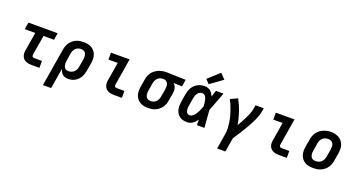

<svg xmlns="http://www.w3.org/2000/svg" viewBox="-51 -1605 4901 2626"><g transform="rotate(20 2400.0 -291.5)"><path d="M357 0Q335 0 313 -3.5Q291 -7 271.5 -16Q252 -25 237.5 -40.5Q223 -56 215.5 -76Q208 -96 207.5 -118.5Q207 -141 211 -163L255 -429H102L119 -530H544L528 -429H375L328 -146Q327 -138 327 -130Q327 -122 330.5 -115Q334 -108 341.5 -104.5Q349 -101 357 -101H472V0Z M597 205 688 -343Q692 -370 701.5 -396Q711 -422 727 -445.5Q743 -469 765.5 -488Q788 -507 814 -518.5Q840 -530 867 -534Q894 -538 921 -538Q952 -538 982.5 -532Q1013 -526 1039 -511Q1065 -496 1083 -472.5Q1101 -449 1110 -420.5Q1119 -392 1119 -360Q1119 -328 1114 -297L1095 -187Q1091 -162 1083.5 -138Q1076 -114 1063 -91Q1050 -68 1031 -48.5Q1012 -29 989 -16Q966 -3 941 2.5Q916 8 891 8Q868 8 846 2Q824 -4 808 -18.5Q792 -33 781.5 -52.5Q771 -72 766 -94L717 205ZM859 -93Q880 -93 901.5 -100.5Q923 -108 940 -124Q957 -140 966 -161Q975 -182 978 -203L997 -313Q999 -328 999.5 -343Q1000 -358 997.5 -372Q995 -386 989 -398.5Q983 -411 972.5 -420Q962 -429 948 -433Q934 -437 919 -437Q898 -437 877 -429Q856 -421 840.5 -405Q825 -389 816.5 -368.5Q808 -348 805 -327L789 -230Q786 -214 785 -198.5Q784 -183 785.5 -168Q787 -153 791.5 -139Q796 -125 805.5 -114Q815 -103 829 -98Q843 -93 859 -93Z M1557 0Q1535 0 1513 -3.5Q1491 -7 1471.5 -16Q1452 -25 1437.5 -40.5Q1423 -56 1415.5 -76Q1408 -96 1407.5 -118.5Q1407 -141 1411 -163L1455 -429H1320V-530H1591L1528 -146Q1527 -138 1527 -130Q1527 -122 1530.5 -115Q1534 -108 1541.5 -104.5Q1549 -101 1557 -101H1672V0Z M2054 8Q2023 8 1992.5 2Q1962 -4 1936.5 -19Q1911 -34 1892.5 -57.5Q1874 -81 1865 -109.5Q1856 -138 1856 -170Q1856 -202 1861 -233L1880 -343Q1884 -370 1894 -396Q1904 -422 1920.5 -445Q1937 -468 1960.5 -486Q1984 -504 2009.5 -515Q2035 -526 2062 -532Q2089 -538 2116 -538Q2120 -538 2124.5 -538Q2129 -538 2133 -538L2407 -530L2391 -429L2266 -433Q2280 -421 2289.5 -406Q2299 -391 2304 -373Q2309 -355 2309 -335.5Q2309 -316 2306 -297L2287 -187Q2283 -160 2274 -134Q2265 -108 2248.5 -84.5Q2232 -61 2209.5 -42Q2187 -23 2161 -11.5Q2135 0 2108 4Q2081 8 2054 8ZM2056 -93Q2077 -93 2098 -101Q2119 -109 2134.5 -125Q2150 -141 2158.5 -162Q2167 -183 2170 -203L2189 -313Q2192 -334 2192 -355Q2192 -376 2184.5 -394.5Q2177 -413 2160 -424.5Q2143 -436 2123 -437H2116Q2114 -437 2112.5 -437Q2111 -437 2109 -437Q2089 -437 2068 -428.5Q2047 -420 2032 -403.5Q2017 -387 2008.5 -367Q2000 -347 1997 -327L1979 -217Q1976 -202 1975.5 -187Q1975 -172 1977.5 -158Q1980 -144 1986 -131.5Q1992 -119 2002.5 -110Q2013 -101 2027 -97Q2041 -93 2056 -93Z M2622 8Q2593 8 2564 1.5Q2535 -5 2512 -21.5Q2489 -38 2474.5 -62.5Q2460 -87 2453.5 -115Q2447 -143 2448 -173Q2449 -203 2453 -233L2472 -343Q2476 -368 2484 -393Q2492 -418 2506 -441Q2520 -464 2540 -483.5Q2560 -503 2584 -515.5Q2608 -528 2633.5 -533Q2659 -538 2685 -538Q2708 -538 2730 -531Q2752 -524 2769 -509.5Q2786 -495 2797.5 -476Q2809 -457 2818 -437Q2825 -460 2833 -483.5Q2841 -507 2848 -530H2958Q2932 -461 2906.5 -392Q2881 -323 2853 -255Q2859 -191 2863 -127.5Q2867 -64 2873 0H2763Q2763 -20 2763 -40Q2763 -60 2763 -80Q2750 -62 2735 -46Q2720 -30 2702 -17.5Q2684 -5 2663.5 1.5Q2643 8 2622 8ZM2622 -93Q2642 -93 2659.5 -104Q2677 -115 2690 -130.5Q2703 -146 2713 -163.5Q2723 -181 2731.5 -199Q2740 -217 2747.5 -235.5Q2755 -254 2762 -272Q2761 -289 2759.5 -306Q2758 -323 2755 -339.5Q2752 -356 2748 -372.5Q2744 -389 2736.5 -403Q2729 -417 2715.5 -427Q2702 -437 2685 -437Q2665 -437 2647 -427Q2629 -417 2617 -400.5Q2605 -384 2598.5 -365Q2592 -346 2589 -327L2571 -217Q2568 -203 2567 -190Q2566 -177 2566.5 -163.5Q2567 -150 2570 -138Q2573 -126 2579.5 -115.5Q2586 -105 2597.5 -99Q2609 -93 2622 -93ZM2723 -581 2668 -639 2832 -788 2904 -712Z M3133 205 3169 -16Q3177 -59 3175 -101Q3173 -143 3167 -184Q3161 -225 3151 -264.5Q3141 -304 3128 -342Q3115 -380 3099.5 -417Q3084 -454 3064 -489L3168 -538Q3190 -498 3208.5 -456Q3227 -414 3241.5 -370.5Q3256 -327 3267.5 -282Q3279 -237 3286 -190Q3306 -224 3325.5 -259Q3345 -294 3362.5 -330Q3380 -366 3394.5 -402.5Q3409 -439 3416 -477L3424 -530H3544L3535 -477Q3530 -445 3518.5 -413.5Q3507 -382 3493.5 -351.5Q3480 -321 3464 -291Q3448 -261 3431.5 -231.5Q3415 -202 3397.5 -172.5Q3380 -143 3361.5 -114.5Q3343 -86 3324.5 -57Q3306 -28 3287 0L3253 205Z M3957 0Q3935 0 3913 -3.5Q3891 -7 3871.5 -16Q3852 -25 3837.5 -40.5Q3823 -56 3815.5 -76Q3808 -96 3807.5 -118.5Q3807 -141 3811 -163L3855 -429H3720V-530H3991L3928 -146Q3927 -138 3927 -130Q3927 -122 3930.5 -115Q3934 -108 3941.5 -104.5Q3949 -101 3957 -101H4072V0Z M4455 8Q4424 8 4393 2Q4362 -4 4336.5 -19Q4311 -34 4292.5 -57.5Q4274 -81 4265 -109.5Q4256 -138 4256 -169.5Q4256 -201 4261 -233L4280 -343Q4284 -370 4294 -397Q4304 -424 4321 -447.5Q4338 -471 4361.5 -489.5Q4385 -508 4411.5 -519Q4438 -530 4465.5 -535.5Q4493 -541 4521 -541Q4553 -541 4583 -533.5Q4613 -526 4638.5 -511Q4664 -496 4682.5 -472.5Q4701 -449 4710 -420.5Q4719 -392 4719 -360.5Q4719 -329 4714 -297L4695 -187Q4691 -160 4681.5 -133Q4672 -106 4655 -82.5Q4638 -59 4614.5 -40.5Q4591 -22 4564.5 -11Q4538 0 4510 4Q4482 8 4455 8ZM4457 -93Q4479 -93 4501 -100.5Q4523 -108 4539.5 -124Q4556 -140 4565.5 -161Q4575 -182 4578 -203L4597 -313Q4600 -336 4599.5 -358.5Q4599 -381 4589 -400Q4579 -419 4559 -428Q4539 -437 4516 -437Q4494 -437 4472.5 -429.5Q4451 -422 4434.5 -406Q4418 -390 4409 -369Q4400 -348 4397 -327L4379 -217Q4376 -202 4375.5 -187Q4375 -172 4377.5 -157.5Q4380 -143 4386.5 -130.5Q4393 -118 4403.5 -109Q4414 -100 4428 -96.5Q4442 -93 4457 -93Z"/></g></svg>

Font: Iosevka Slab Extended Oblique
Style: Bold
Weight: 700
Width: 7
Italic angle: -9°
Monospace: yes
Designer: Belleve Invis
Foundry: Belleve Invis
Version: Version 11.1.1; ttfautohint (v1.8.3)